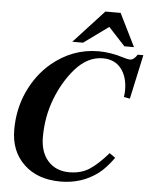

<svg xmlns="http://www.w3.org/2000/svg" viewBox="-60 -946 798 1014"><g transform="rotate(5 338.5 -439.5)"><path d="M677 -685 626 -450 594 -456Q597 -476 597 -492Q597 -564 562.5 -607Q528 -650 466 -650Q386 -650 321 -577Q260 -508 223 -412Q186 -316 186 -209Q186 -128 228 -81.5Q270 -35 341 -35Q402 -35 446 -63Q490 -91 545 -154L576 -132Q534 -74 498 -47Q412 18 299 18Q177 18 104.5 -51Q32 -120 32 -234Q32 -343 74.5 -436Q117 -529 191 -592Q302 -685 440 -685Q504 -685 571 -664Q595 -656 609 -656Q629 -656 647 -685ZM573 -723 485 -818 354 -723H297L457 -897H538L624 -723Z"/></g></svg>

Font: STIX MathJax Latin
Style: Bold Italic
Weight: 700
Italic angle: -16.33°
Designer: MicroPress Inc., with final additions and corrections provided by Coen Hoffman, Elsevier (retired)
Version: Version 1.1.1